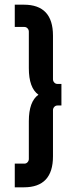

<svg xmlns="http://www.w3.org/2000/svg" viewBox="-20 -711 303 819"><path d="M84 -596H43V-691H82Q206 -691 206 -559V-373Q206 -365 211.5 -359Q217 -353 225 -353H242V-261H225Q217 -261 211.5 -255Q206 -249 206 -241V-44Q206 88 82 88H43V-13H84Q92 -13 97.5 -19Q103 -25 103 -33V-194Q103 -278 144 -307Q103 -336 103 -420V-576Q103 -584 97.5 -590Q92 -596 84 -596Z"/></svg>

Font: Squada One
Style: Regular
Weight: 400
Designer: Joe Prince
Foundry: Joe Prince
Version: Version 1.001